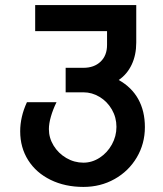

<svg xmlns="http://www.w3.org/2000/svg" viewBox="-20 -570 640 756"><path d="M59.5 -53Q59.5 -110 86 -167.5H202.5Q188.5 -139 180.5 -111.2Q172.5 -83.5 172.5 -61.5Q172.5 -27 191.2 3.5Q210 34 241.2 52.2Q272.5 70.5 308.5 70.5Q342.5 70.5 372.5 51Q402.5 31.5 420.5 -1Q438.5 -33.5 438.5 -70.5Q438.5 -107.5 420.5 -138.8Q402.5 -170 372.5 -188.2Q342.5 -206.5 308.5 -206.5H238.5V-303H308.5Q350.5 -303 376 -327.2Q401.5 -351.5 401.5 -393V-447.5H118.5V-550H516.5V-402.5Q516.5 -353.5 498.5 -315.5Q480.5 -277.5 447.5 -255Q498.5 -226.5 524.5 -179.5Q550.5 -132.5 550.5 -69.5Q550.5 -4 518.5 50Q486.5 104 431.2 135Q376 166 308.5 166Q236 166 179.2 138.2Q122.5 110.5 91 60.8Q59.5 11 59.5 -53Z"/></svg>

Font: JuliaMono SemiBold
Style: Regular
Weight: 600
Monospace: yes
Designer: cormullion
Foundry: corm
Version: Version 0.055; ttfautohint (v1.8.4)